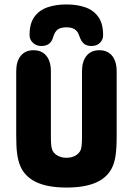

<svg xmlns="http://www.w3.org/2000/svg" viewBox="-20 -833 598 864"><path d="M505 -221V-512Q505 -557 484.5 -582Q464 -607 427 -607Q390 -607 369.5 -582Q349 -557 349 -512V-215Q349 -193 347.5 -179.5Q346 -166 343 -158Q336 -142 319 -132.5Q302 -123 279 -123Q258 -123 241.5 -131.5Q225 -140 217 -154Q213 -162 211 -175.5Q209 -189 209 -215V-512Q209 -557 188.5 -582Q168 -607 131 -607Q94 -607 73.5 -582Q53 -557 53 -512V-221Q53 -172 57 -142Q61 -112 70 -89Q90 -39 142 -14Q194 11 279 11Q358 11 408.5 -10Q459 -31 482 -74Q495 -98 500 -132Q505 -166 505 -221ZM219 -665Q226 -690 239.5 -700Q253 -710 279 -710Q303 -710 316.5 -701Q330 -692 337 -671Q345 -647 357.5 -636.5Q370 -626 392 -626Q415 -626 429.5 -640Q444 -654 444 -675Q444 -727 422.5 -757Q401 -787 364 -800Q327 -813 279 -813Q231 -813 193.5 -800Q156 -787 134.5 -757Q113 -727 113 -675Q113 -655 128 -640.5Q143 -626 166 -626Q208 -626 219 -665Z"/></svg>

Font: Beiruti Black
Style: Regular
Weight: 900
Designer: Arlette Boutros
Foundry: Boutros
Version: Version 1.41